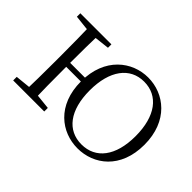

<svg xmlns="http://www.w3.org/2000/svg" viewBox="-95 -768 1027 1027"><g transform="rotate(45 418.5 -254.0)"><path d="M46 0H281V-27L175 -38H155L46 -27ZM46 -482 155 -470H175L281 -482V-508H46ZM130 0H198C196 -48 195 -158 195 -256V-277C195 -349 196 -460 198 -508H130C132 -460 133 -349 133 -283V-226C133 -158 132 -48 130 0ZM163 -252H347V-282H163ZM546 14C668 14 786 -72 786 -253C786 -433 667 -522 546 -522C426 -522 306 -433 306 -253C306 -72 425 14 546 14ZM546 -16C440 -16 373 -101 373 -252C373 -403 440 -491 546 -491C653 -491 720 -403 720 -252C720 -101 653 -16 546 -16Z"/></g></svg>

Font: Source Han Serif TW VF
Style: Regular
Weight: 250
Designer: Ryoko NISHIZUKA 西塚涼子 (kana & ideographs); Frank Grießhammer (Latin, Greek & Cyrillic); Wenlong ZHANG 张文龙 (bopomofo); San
Foundry: Adobe
Version: Version 2.002;hotconv 1.1.0;makeotfexe 2.6.0